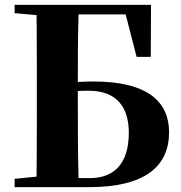

<svg xmlns="http://www.w3.org/2000/svg" viewBox="-20 -767 740 787"><path d="M302 -37C299 -145 299 -255 299 -365V-394C314 -395 329 -395 344 -395C457 -395 508 -329 508 -223C508 -101 452 -37 348 -37ZM495 -708 540 -534H598L599 -747H40V-713L130 -705C131 -603 131 -502 131 -400V-364C131 -256 131 -148 130 -43L40 -34V0H346C574 0 673 -85 673 -225C673 -347 589 -434 359 -433C338 -433 318 -432 299 -431C299 -519 299 -613 302 -708Z"/></svg>

Font: Noto Serif TC Black
Style: Regular
Weight: 900
Version: Version 1.001;PS 1.001;hotconv 16.6.54;makeotf.lib2.5.65590